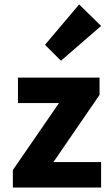

<svg xmlns="http://www.w3.org/2000/svg" viewBox="-20 -846 500 866"><path d="M38 0H436V-115H221L429 -418V-496H61V-381H246L38 -79ZM255 -572 436 -729 337 -826 183 -644Z"/></svg>

Font: Giro Sans Regular
Style: Bold
Weight: 700
Designer: Paul D. Hunt
Foundry: Adobe Systems Incorporated
Version: Version 1.000;PS 1.0;hotconv 1.0.88;makeotf.lib2.5.647800